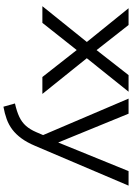

<svg xmlns="http://www.w3.org/2000/svg" viewBox="155 -697 769 1119"><g transform="rotate(90 539.5 -137.5)"><path d="M16.1 0 241 -279.5V-238.9L28 -502.3H125.7L286.6 -297.3H257.5L417.8 -502.3H514.5L304.6 -240.5V-277.3L527.4 0H428.8L256.9 -219H286.6L113.2 0Z M601.9 227 583 159.8Q630 149.3 661.2 134.4Q692.4 119.6 713.4 95.9Q734.4 72.3 750 36.1L775.5 -23.4L773.6 10.7L554.7 -502.3H642.6L823.4 -60.6H797.6L977.3 -502.3H1061.9L830.3 41.8Q810 90 786.1 122.3Q762.3 154.6 734.8 175.3Q707.2 196 674.2 208Q641.2 220 601.9 227Z"/></g></svg>

Font: Mulish ExtraLight
Style: Regular
Weight: 200
Designer: Vernon Adams
Foundry: Vernon Adams
Version: Version 3.603